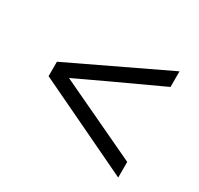

<svg xmlns="http://www.w3.org/2000/svg" viewBox="-104 -687 717 692"><g transform="rotate(30 255.0 -341.0)"><path d="M60 -311 460 -120V-185L127 -342C189.7 -372 300.7 -423.7 460 -497V-562L60 -371Z"/></g></svg>

Font: Hind Light
Style: Regular
Weight: 300
Designer: Manushi Parikh, Satya Rajpurohit
Foundry: Indian Type Foundry
Version: Version 1.201;PS 1.0;hotconv 1.0.78;makeotf.lib2.5.61930; tt